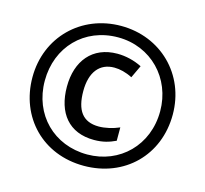

<svg xmlns="http://www.w3.org/2000/svg" viewBox="-105 -843 1041 973"><g transform="rotate(15 415.0 -357.0)"><path d="M414 10C627 10 783 -143 783 -357C783 -568 623 -724 415 -724C206 -724 47 -568 47 -357C47 -147 198 10 414 10ZM416 -50C241 -50 112 -178 112 -356C112 -533 238 -664 415 -664C588 -664 717 -530 717 -357C717 -178 586 -50 416 -50ZM430 -130C476 -130 509 -140 543 -156V-226C509 -211 468 -202 436 -202C351 -202 314 -255 314 -356C314 -455 359 -511 436 -511C465 -511 498 -503 531 -486L562 -552C522 -572 477 -583 433 -583C302 -583 228 -491 228 -356C228 -218 298 -130 430 -130Z"/></g></svg>

Font: Noto Sans Arabic SemCond SemBd
Style: Regular
Weight: 600
Width: 4
Designer: Monotype Design Team, Nadine Chahine, Nizar Qandah and Khaled Hosny
Foundry: Monotype Imaging Inc.
Version: Version 2.012